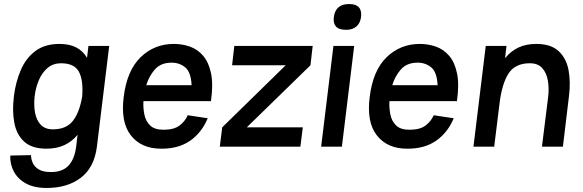

<svg xmlns="http://www.w3.org/2000/svg" viewBox="-20 -728 2893 953"><path d="M461 0Q448 103 381.5 154Q315 205 212 205Q149 205 108.5 182.5Q68 160 48.5 123Q29 86 31 44L134 42Q134 61 142.5 80.5Q151 100 172.5 113Q194 126 233 126Q290 126 320 94Q350 62 358 0L365 -59Q337 -25 299 -7.5Q261 10 211 10Q138 10 100 -25Q62 -60 51 -119Q40 -178 49 -249V-250V-251Q58 -322 83.5 -381Q109 -440 156 -475Q203 -510 275 -510Q325 -510 358.5 -492.5Q392 -475 412 -441L419 -500H522ZM283 -414Q244 -414 216.5 -391Q189 -368 173 -330.5Q157 -293 152 -250Q147 -206 154 -168.5Q161 -131 182.5 -108.5Q204 -86 243 -86Q308 -86 341 -127Q374 -168 388 -249V-250Q394 -332 371 -373Q348 -414 283 -414Z M912 -156 1011 -141Q981 -69 923 -29Q865 11 779 10Q682 10 630 -55.5Q578 -121 594 -247Q610 -378 678 -444Q746 -510 843 -510Q885 -510 923 -496.5Q961 -483 988.5 -451Q1016 -419 1027.5 -364Q1039 -309 1027 -226H692Q690 -193 696.5 -160Q703 -127 725 -105.5Q747 -84 791 -84Q843 -84 870.5 -104.5Q898 -125 912 -156ZM832 -417Q778 -417 748.5 -383Q719 -349 706 -305H931Q928 -370 899.5 -393.5Q871 -417 832 -417Z M1205 -96H1483L1471 0H1071L1083 -96L1398 -404H1132L1143 -500H1532L1521 -404Z M1637 -643Q1645 -708 1713 -708Q1780 -708 1772 -643Q1768 -613 1749 -596.5Q1730 -580 1698 -580Q1662 -580 1647.5 -596.5Q1633 -613 1637 -643ZM1635 -500H1738L1677 0H1574Z M2133 -156 2232 -141Q2202 -69 2144 -29Q2086 11 2000 10Q1903 10 1851 -55.5Q1799 -121 1815 -247Q1831 -378 1899 -444Q1967 -510 2064 -510Q2106 -510 2144 -496.5Q2182 -483 2209.5 -451Q2237 -419 2248.5 -364Q2260 -309 2248 -226H1913Q1911 -193 1917.5 -160Q1924 -127 1946 -105.5Q1968 -84 2012 -84Q2064 -84 2091.5 -104.5Q2119 -125 2133 -156ZM2053 -417Q1999 -417 1969.5 -383Q1940 -349 1927 -305H2152Q2149 -370 2120.5 -393.5Q2092 -417 2053 -417Z M2330 0 2391 -500H2494L2487 -439Q2515 -474 2553 -492Q2591 -510 2642 -510Q2714 -510 2752.5 -474.5Q2791 -439 2802 -380Q2813 -321 2804 -250L2774 0H2670L2701 -249Q2706 -292 2699 -330Q2692 -368 2670.5 -391Q2649 -414 2610 -414Q2537 -414 2504 -363Q2471 -312 2459 -211L2433 0Z"/></svg>

Font: Haskoy SemiBold
Style: Italic
Weight: 600
Designer: Ertekin Erdin
Foundry: Ertekin Erdin
Version: Version 2.000; ttfautohint (v1.8.4.7-5d5b)